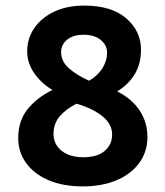

<svg xmlns="http://www.w3.org/2000/svg" viewBox="-20 -654 590 685"><path d="M275 11Q205 11 153.5 -11Q102 -33 73.5 -72Q45 -111 45 -161Q45 -223 78.5 -264.5Q112 -306 167 -333Q127 -357 102 -393Q77 -429 77 -471Q77 -517 102.5 -554Q128 -591 173.5 -612.5Q219 -634 281 -634Q378 -634 430.5 -588.5Q483 -543 483 -477Q483 -426 460.5 -389Q438 -352 398 -328Q450 -302 478 -260Q506 -218 506 -165Q506 -113 477 -73Q448 -33 396 -11Q344 11 275 11ZM298 -366Q330 -385 346 -411.5Q362 -438 362 -466Q362 -493 339.5 -511.5Q317 -530 278 -530Q241 -530 219.5 -512.5Q198 -495 198 -468Q198 -434 227.5 -409Q257 -384 298 -366ZM277 -93Q327 -93 353.5 -115.5Q380 -138 380 -174Q380 -212 344.5 -240Q309 -268 253 -284Q215 -265 193 -239Q171 -213 171 -176Q171 -139 200 -116Q229 -93 277 -93Z"/></svg>

Font: Inconsolata SemiExpanded ExtraBold
Style: Regular
Weight: 800
Width: 6
Monospace: yes
Designer: Raph Levien, Cyreal, Brenton Simpson
Foundry: Raph Levien, Cyreal, Google
Version: Version 3.001; ttfautohint (v1.8.2.53-6de2)